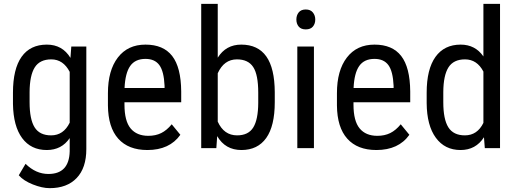

<svg xmlns="http://www.w3.org/2000/svg" viewBox="-20 -770 2687 998"><path d="M47.4 -288.1Q47.4 -411.6 92.3 -474.9Q137.2 -538.1 223.6 -538.1Q304.2 -538.1 346.2 -469.2L350.6 -528.3H428.7V4.9Q428.7 103 378.4 155.5Q328.1 208 238.3 208Q199.2 208 150.6 188.7Q102.1 169.4 77.6 141.1L112.8 81.5Q166.5 134.3 231.4 134.3Q339.4 134.3 342.3 16.6V-52.2Q300.3 9.8 223.1 9.8Q141.1 9.8 95.2 -52Q49.3 -113.8 47.4 -229.5ZM133.8 -238.8Q133.8 -149.9 159.9 -108.2Q186 -66.4 245.6 -66.4Q310.1 -66.4 342.3 -132.3V-396.5Q308.6 -461.4 246.6 -461.4Q187 -461.4 160.6 -419.7Q134.3 -377.9 133.8 -291.5Z M746.1 9.8Q647.5 9.8 594.7 -49.1Q542 -107.9 541 -221.7V-285.6Q541 -403.8 592.5 -470.9Q644 -538.1 736.3 -538.1Q829.1 -538.1 875 -479Q920.9 -419.9 921.9 -294.9V-238.3H627V-226.1Q627 -141.1 658.9 -102.5Q690.9 -64 751 -64Q789.1 -64 818.1 -78.4Q847.2 -92.8 872.6 -124L917.5 -69.3Q861.3 9.8 746.1 9.8ZM736.3 -463.9Q682.6 -463.9 656.7 -427Q630.9 -390.1 627.4 -312.5H835.4V-324.2Q832 -399.4 808.3 -431.6Q784.7 -463.9 736.3 -463.9Z M1408.2 -238.8Q1408.2 -115.2 1363.8 -52.7Q1319.3 9.8 1234.9 9.8Q1150.9 9.8 1108.9 -62.5L1104.5 0H1025.9V-750H1111.8V-470.2Q1154.3 -538.1 1233.9 -538.1Q1320.8 -538.1 1364.3 -476.6Q1407.7 -415 1408.2 -291ZM1322.3 -288.1Q1322.3 -381.8 1296.1 -421.6Q1270 -461.4 1211.4 -461.4Q1144.5 -461.4 1111.8 -389.2V-137.7Q1144 -66.4 1212.4 -66.4Q1271 -66.4 1296.4 -107.4Q1321.8 -148.4 1322.3 -234.9Z M1611.8 0H1525.4V-528.3H1611.8ZM1618.7 -668.5Q1618.7 -646.5 1606.4 -631.8Q1594.2 -617.2 1569.3 -617.2Q1544.9 -617.2 1532.7 -631.8Q1520.5 -646.5 1520.5 -668.5Q1520.5 -690.4 1532.7 -705.6Q1544.9 -720.7 1569.3 -720.7Q1593.8 -720.7 1606.2 -705.3Q1618.7 -689.9 1618.7 -668.5Z M1936.5 9.8Q1837.9 9.8 1785.2 -49.1Q1732.4 -107.9 1731.4 -221.7V-285.6Q1731.4 -403.8 1783 -470.9Q1834.5 -538.1 1926.8 -538.1Q2019.5 -538.1 2065.4 -479Q2111.3 -419.9 2112.3 -294.9V-238.3H1817.4V-226.1Q1817.4 -141.1 1849.4 -102.5Q1881.3 -64 1941.4 -64Q1979.5 -64 2008.5 -78.4Q2037.6 -92.8 2063 -124L2107.9 -69.3Q2051.8 9.8 1936.5 9.8ZM1926.8 -463.9Q1873 -463.9 1847.2 -427Q1821.3 -390.1 1817.9 -312.5H2025.9V-324.2Q2022.5 -399.4 1998.8 -431.6Q1975.1 -463.9 1926.8 -463.9Z M2197.8 -288.1Q2197.8 -410.2 2243.4 -474.1Q2289.1 -538.1 2374.5 -538.1Q2450.2 -538.1 2492.7 -476.6V-750H2579.1V0H2500L2495.6 -56.6Q2453.1 9.8 2374 9.8Q2292 9.8 2245.4 -54Q2198.7 -117.7 2197.8 -233.9ZM2284.2 -238.8Q2284.2 -149.9 2310.5 -108.2Q2336.9 -66.4 2396.5 -66.4Q2460.9 -66.4 2492.7 -131.3V-397.9Q2459.5 -461.4 2397 -461.4Q2337.4 -461.4 2311 -419.7Q2284.7 -377.9 2284.2 -291.5Z"/></svg>

Font: TypoPRO Roboto
Style: Regular
Weight: 400
Designer: Google
Version: Version 2.136; 2016